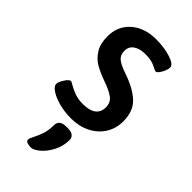

<svg xmlns="http://www.w3.org/2000/svg" viewBox="-239 -592 890 890"><g transform="rotate(45 206.5 -147.0)"><path d="M36 -56Q36 -69 50.5 -91.5Q65 -114 76 -114Q78 -114 96 -103.5Q114 -93 137 -85Q160 -77 189 -77Q232 -77 254 -93.5Q276 -110 276 -142Q276 -173 253.5 -190Q231 -207 182 -224Q141 -239 113.5 -255Q86 -271 67 -301.5Q48 -332 48 -380Q48 -447 95 -488.5Q142 -530 218 -530Q270 -530 313 -516.5Q356 -503 356 -483Q356 -468 343.5 -445Q331 -422 320 -422Q316 -423 293 -434.5Q270 -446 230 -446Q195 -446 173 -431Q151 -416 151 -388Q151 -361 168.5 -346Q186 -331 231 -316Q301 -292 340 -256Q379 -220 379 -152Q379 -106 355.5 -69Q332 -32 290.5 -11.5Q249 9 197 9Q155 9 118 -1Q81 -11 58.5 -26Q36 -41 36 -56ZM126 219Q126 210 136 192Q148 169 156 144.5Q164 120 164 86Q164 70 175 60.5Q186 51 209 51H221Q242 51 253 60Q264 69 264 84Q264 124 246 159Q228 194 203 215Q178 236 160 236Q147 236 136.5 232Q126 228 126 219Z"/></g></svg>

Font: Asap-Medium
Style: Regular
Weight: 500
Designer: Pablo Cosgaya
Foundry: Omnibus-Type
Version: Version 2.000; ttfautohint (v1.8)